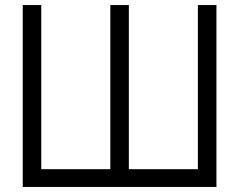

<svg xmlns="http://www.w3.org/2000/svg" viewBox="-20 -740 947 760"><path d="M836.7 0H70V-720H143.3V-70.3H416.7V-720H490V-70.3H763.3V-720H836.7Z"/></svg>

Font: Manrope Variable Light
Style: Regular
Weight: 200
Designer: Mikhail Sharanda
Foundry: Mikhail Sharanda
Version: Version 4.505